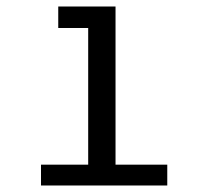

<svg xmlns="http://www.w3.org/2000/svg" viewBox="-20 -570 640 590"><path d="M159 -550H335V-64H494V0H106V-64H251V-168V-484H159Z"/></svg>

Font: JuliaMono
Style: Regular
Weight: 400
Monospace: yes
Designer: cormullion
Foundry: corm
Version: Version 0.055; ttfautohint (v1.8.4)